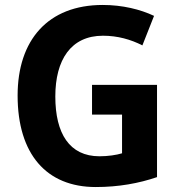

<svg xmlns="http://www.w3.org/2000/svg" viewBox="-20 -744 716 774"><path d="M351 -402V-282H472V-126C449 -119 415 -114 381 -114C260 -114 203 -206 203 -355C203 -503 266 -600 395 -600C454 -600 507 -585 554 -561L601 -680C546 -706 474 -724 394 -724C173 -724 51 -582 51 -359C51 -123 167 10 366 10C458 10 540 -5 613 -30V-402Z"/></svg>

Font: Noto Sans Khmer SemiCondensed
Style: Bold
Weight: 700
Width: 4
Designer: Danh Hong and the Monotype Design Team
Foundry: Monotype Imaging Inc.
Version: Version 2.004